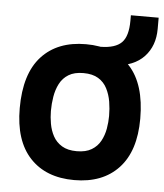

<svg xmlns="http://www.w3.org/2000/svg" viewBox="-49 -678 627 732"><g transform="rotate(5 264.5 -312.5)"><path d="M31.2 -245Q31.2 -377 92.2 -443.5Q153.2 -510 261.8 -510Q370.2 -510 431.4 -443.5Q492.5 -377 492.5 -245Q492.5 -121 431.4 -55.5Q370.2 10 261.8 10Q153.2 10 92.2 -55.5Q31.2 -121 31.2 -245ZM261.8 -100.5Q296.8 -100.5 318.8 -113.9Q340.8 -127.2 352.5 -148.9Q364.2 -170.5 368.8 -196Q373.2 -221.5 373.2 -245Q373.2 -272.5 368.8 -299.6Q364.2 -326.8 352.5 -349.6Q340.8 -372.5 318.8 -386Q296.8 -399.5 261.8 -399.5Q227 -399.5 205 -386Q183 -372.5 171.2 -349.6Q159.5 -326.8 155 -299.6Q150.5 -272.5 150.5 -245Q150.5 -221.5 155 -196Q159.5 -170.5 171.2 -148.9Q183 -127.2 205 -113.9Q227 -100.5 261.8 -100.5ZM375.2 -438.5 318.2 -487.2V-505Q374 -505.8 398.2 -530Q422.5 -554.2 422.5 -614V-634.8H528.8V-591.8Q528.8 -526.8 490.1 -485.4Q451.5 -444 375.2 -438.5Z"/></g></svg>

Font: Haskoy
Style: Regular
Weight: 400
Designer: Ertekin Erdin
Foundry: Ertekin Erdin
Version: Version 1.500